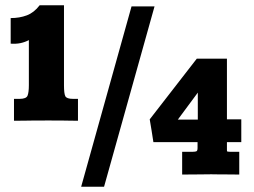

<svg xmlns="http://www.w3.org/2000/svg" viewBox="-20 -670 976 737"><path d="M33.7 -206.5V-290.5H55.2Q81.1 -290.5 85.9 -303.2Q90.8 -315.9 90.8 -343.3V-516.1Q76.2 -508.3 59.1 -504.6Q42 -501 21 -502.4V-600.6Q55.2 -600.6 83 -611.1Q110.8 -621.6 132.3 -649.9H225.6V-342.3Q225.6 -311 230.7 -300.8Q235.8 -290.5 260.3 -290.5H279.3V-206.5Q264.6 -206.5 251.2 -206.8Q237.8 -207 218.3 -207.3Q198.7 -207.5 166 -207.5Q127.4 -207.5 107.4 -207.3Q87.4 -207 72.3 -206.8Q57.1 -206.5 33.7 -206.5ZM291.5 46.9 484.9 -645.5H573.2L379.4 46.9ZM679.2 0V-87.4H720.2Q730 -87.4 734.1 -89.4Q738.3 -91.3 738.3 -102.1V-124.5H568.8Q565.4 -146.5 562 -168.2Q558.6 -189.9 554.7 -211.9L735.4 -444.8H851.1V-211.9H906.2V-124.5H851.1V-92.3Q851.1 -88.9 853.3 -88.1Q855.5 -87.4 862.8 -87.4H898.4V0Q893.6 0 878.4 -0.2Q863.3 -0.5 844.7 -0.5Q826.2 -0.5 811 -0.7Q795.9 -1 791 -1Q773.9 -1 746.1 -0.5Q718.3 0 679.2 0ZM662.6 -210.9H739.3V-314.5Z"/></svg>

Font: Kameron
Style: Regular
Weight: 400
Designer: Vernon Adams
Foundry: Vernon Adams
Version: Version 1.100